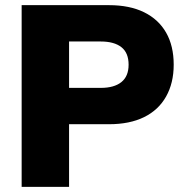

<svg xmlns="http://www.w3.org/2000/svg" viewBox="-20 -725 716 745"><path d="M64 0V-705H403Q483 -705 539 -677.5Q595 -650 624.5 -598.5Q654 -547 654 -474Q654 -403 624.5 -350.5Q595 -298 539 -270.5Q483 -243 403 -243H248V0ZM248 -384H371Q423 -384 451 -406.5Q479 -429 479 -474Q479 -520 451 -542Q423 -564 371 -564H248Z"/></svg>

Font: Nunito Sans 12pt Black
Style: Regular
Weight: 900
Designer: Vernon Adams
Foundry: Vernon Adams
Version: Version 3.101;gftools[0.9.27]